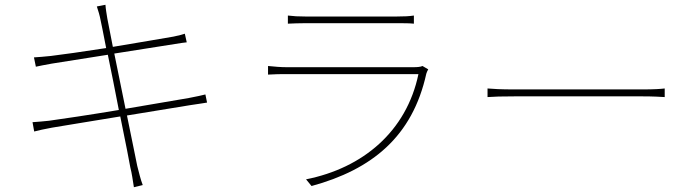

<svg xmlns="http://www.w3.org/2000/svg" viewBox="-20 -755 2908 803"><path d="M839 -360C824 -356 805 -352 769 -345C715 -336 612 -318 505 -300L458 -531L712 -571C734 -575 753 -577 761 -578L753 -614C744 -611 731 -607 706 -602C659 -594 555 -576 452 -559C439 -624 430 -671 429 -677C426 -696 422 -718 421 -735L385 -728C391 -710 397 -691 401 -669C402 -663 412 -619 424 -554C328 -539 235 -526 193 -521C163 -518 141 -516 122 -515L130 -476C144 -479 168 -484 197 -489C241 -496 334 -511 431 -526C445 -458 462 -374 477 -295C357 -275 237 -257 185 -250C165 -248 136 -245 116 -244L123 -205C143 -210 163 -215 197 -221C248 -229 364 -249 483 -268C505 -160 523 -69 525 -55C532 -28 535 -2 540 28L577 19C568 -4 561 -34 554 -61C552 -73 533 -163 511 -272C614 -289 715 -305 774 -315C810 -320 832 -324 846 -326Z M1747 -479C1739 -475 1724 -474 1711 -474H1177C1155 -474 1130 -476 1101 -479V-443C1130 -445 1155 -445 1177 -445H1730C1680 -205 1497 -52 1260 -5L1283 23C1536 -46 1705 -184 1763 -447C1764 -452 1768 -459 1771 -465ZM1184 -656C1208 -657 1229 -658 1256 -658H1640C1670 -658 1691 -658 1711 -656V-690C1691 -687 1671 -686 1641 -686H1256C1228 -686 1208 -687 1184 -690Z M2019 -349C2043 -351 2080 -352 2132 -352H2667C2712 -352 2744 -350 2760 -349V-385C2743 -383 2717 -381 2666 -381H2132C2074 -381 2042 -383 2019 -385Z"/></svg>

Font: Kinto Sans Thin
Style: Regular
Weight: 100
Designer: Authors: Ryoko NISHIZUKA  (kana & ideographs); Paul D. Hunt (Latin, Greek & Cyrillic); Wenlong ZHANG  (bopomofo); Sandol
Foundry: Adobe Systems Incorporated, ookami Inc.
Version: Version 0.001